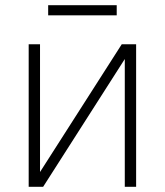

<svg xmlns="http://www.w3.org/2000/svg" viewBox="-20 -715 631 735"><path d="M133.2 -56.5V-545.5H89.8V0H145.2L457.7 -489V0H501.1V-545.5H446ZM426.8 -695H164.4V-656.2H426.8Z"/></svg>

Font: Karasuma Gothic
Style: Thin
Weight: 200
Designer: Rasmus Andersson / Ryoko Ishizuka
Foundry: rsms
Version: Version 1.00